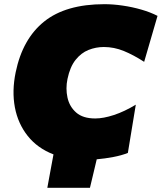

<svg xmlns="http://www.w3.org/2000/svg" viewBox="-20 -749 774 919"><path d="M206.5 150Q214 110 221.2 70Q228.5 30 236 -10Q159.5 -39.5 112.8 -98.2Q66 -157 51.2 -235.2Q36.5 -313.5 55 -403Q88 -563 191.5 -646Q295 -729 480 -729Q521.5 -729 567.5 -722.2Q613.5 -715.5 656.8 -703Q700 -690.5 734 -673L670 -453Q619 -486 572.5 -505Q526 -524 477 -524Q439 -524 403.8 -510Q368.5 -496 341.8 -462.5Q315 -429 303 -371Q293.5 -325.5 303 -282Q312.5 -238.5 344.8 -210.2Q377 -182 436 -182Q475 -182 525.2 -198.5Q575.5 -215 630 -248L592 -17Q562 -5 522.2 2.5Q482.5 10 443 13.5Q435 47.5 426.8 81.8Q418.5 116 410.5 150Z"/></svg>

Font: Commissioner Black
Style: Italic
Weight: 900
Italic angle: -12°
Designer: Kostas Bartsokas
Foundry: Kostas Bartsokas
Version: Version 1.000; ttfautohint (v1.8.3)